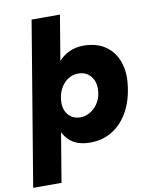

<svg xmlns="http://www.w3.org/2000/svg" viewBox="-121 -771 819 1041"><g transform="rotate(-10 289.0 -250.0)"><path d="M-24 200 126 -700H282L132 200ZM377 -512Q449 -512 497.5 -479Q546 -446 567 -386.5Q588 -327 576 -247Q568 -189 547 -141.5Q526 -94 493.5 -59.5Q461 -25 418.5 -6.5Q376 12 325 12Q255 12 215 -22Q175 -56 162 -115.5Q149 -175 161 -252Q169 -314 187.5 -362.5Q206 -411 234 -444.5Q262 -478 298 -495Q334 -512 377 -512ZM324 -368Q300 -368 280 -358.5Q260 -349 244.5 -332Q229 -315 219.5 -292.5Q210 -270 208 -245Q202 -195 227 -163.5Q252 -132 295 -132Q319 -132 339.5 -142Q360 -152 376 -168.5Q392 -185 402 -207Q412 -229 414 -254Q419 -304 393.5 -336Q368 -368 324 -368Z"/></g></svg>

Font: Figtree ExtraBold
Style: Italic
Weight: 800
Italic angle: -9.5°
Foundry: Erik Kennedy
Version: Version 2.001;gftools[0.9.30]